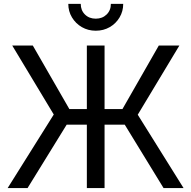

<svg xmlns="http://www.w3.org/2000/svg" viewBox="-20 -960 977 980"><path d="M513.7 -727.5V0H423.3V-727.5ZM19 0 254.4 -375.5 42.5 -727.5H147.5L334 -403.3H605L790.5 -727.5H895.5L683.1 -374.5L917 0H814.9L616.7 -323.7H320.3L120.6 0ZM468.8 -803.2Q429.7 -803.2 397.9 -821.5Q366.2 -839.8 347.4 -871.1Q328.6 -902.3 328.6 -940.4H392.1Q392.1 -907.2 413.6 -886Q435.1 -864.7 468.8 -864.7Q502.4 -864.7 524.2 -886Q545.9 -907.2 545.9 -940.4H608.9Q608.9 -902.3 590.3 -871.1Q571.8 -839.8 540 -821.5Q508.3 -803.2 468.8 -803.2Z"/></svg>

Font: Inter 24pt
Style: Regular
Weight: 400
Designer: Rasmus Andersson
Foundry: rsms
Version: Version 4.001;git-66647c0bb